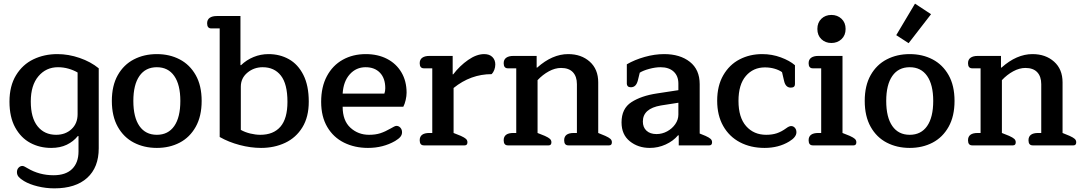

<svg xmlns="http://www.w3.org/2000/svg" viewBox="-20 -798 5944 1054"><path d="M112 196Q92 184 82.5 173Q73 162 73 147Q73 132 82 122.5Q91 113 103 113Q108 113 115 116.5Q122 120 132 126Q196 164 274 164Q341 164 376 129.5Q411 95 411 33V-51H407Q383 -21 346.5 -3.5Q310 14 261 14Q198 14 146.5 -13.5Q95 -41 63.5 -98Q32 -155 32 -240Q32 -326 68 -385Q104 -444 163.5 -472.5Q223 -501 295 -501Q356 -501 417 -480Q478 -459 522 -423V16Q522 121 458.5 178.5Q395 236 278 236Q232 236 187 225Q142 214 112 196ZM406 -171V-400Q384 -413 356 -421Q328 -429 298 -429Q233 -429 191 -379.5Q149 -330 149 -241Q149 -151 186.5 -104.5Q224 -58 288 -58Q339 -58 372.5 -89Q406 -120 406 -171Z M594 -244Q594 -328 626.5 -385.5Q659 -443 715 -472Q771 -501 841 -501Q911 -501 966.5 -472Q1022 -443 1054.5 -385.5Q1087 -328 1087 -244Q1087 -160 1054.5 -102Q1022 -44 966.5 -15Q911 14 841 14Q771 14 715 -15Q659 -44 626.5 -102Q594 -160 594 -244ZM970 -244Q970 -333 936.5 -381Q903 -429 841 -429Q779 -429 745.5 -381Q712 -333 712 -244Q712 -154 745.5 -106Q779 -58 841 -58Q903 -58 936.5 -106Q970 -154 970 -244Z M1186 -46V-642H1140Q1117 -642 1117 -670Q1117 -690 1131 -700Q1145 -710 1170 -710H1300V-441L1303 -440Q1333 -469 1372 -485Q1411 -501 1454 -501Q1516 -501 1566 -473Q1616 -445 1645.5 -386.5Q1675 -328 1675 -240Q1675 -156 1640 -99Q1605 -42 1545.5 -14Q1486 14 1413 14Q1356 14 1295.5 -2Q1235 -18 1186 -46ZM1558 -239Q1558 -337 1522 -383Q1486 -429 1422 -429Q1374 -429 1338 -399Q1302 -369 1302 -322V-85Q1325 -72 1354 -65Q1383 -58 1409 -58Q1481 -58 1519.5 -102.5Q1558 -147 1558 -239Z M1743 -239Q1743 -321 1774.5 -380Q1806 -439 1861.5 -470Q1917 -501 1988 -501Q2054 -501 2104.5 -475Q2155 -449 2183.5 -401Q2212 -353 2212 -289Q2212 -271 2207 -249Q2202 -227 2194 -212H1861Q1861 -136 1903.5 -97Q1946 -58 2006 -58Q2041 -58 2067.5 -66.5Q2094 -75 2127 -94Q2131 -96 2140.5 -101.5Q2150 -107 2156 -107Q2169 -107 2178 -97Q2187 -87 2187 -72Q2187 -58 2178 -47Q2169 -36 2149 -24Q2083 14 2000 14Q1927 14 1868.5 -15Q1810 -44 1776.5 -101Q1743 -158 1743 -239ZM2090 -284Q2095 -297 2095 -314Q2095 -368 2066 -398.5Q2037 -429 1987 -429Q1935 -429 1900 -390Q1865 -351 1861 -284Z M2284 -28Q2284 -68 2337 -68H2353V-423H2307Q2284 -423 2284 -451Q2284 -471 2298 -481Q2312 -491 2337 -491H2465V-390H2468Q2504 -437 2550 -469Q2596 -501 2638 -501Q2667 -501 2683 -485Q2699 -469 2699 -444Q2699 -429 2693.5 -414.5Q2688 -400 2679 -391Q2564 -391 2470 -315V-68L2510 -52Q2530 -43 2538 -35.5Q2546 -28 2546 -17Q2546 0 2531 0H2307Q2284 0 2284 -28Z M2745 -28Q2745 -68 2798 -68H2814V-423H2768Q2745 -423 2745 -451Q2745 -471 2759 -481Q2773 -491 2798 -491H2926V-427H2929Q3012 -501 3099 -501Q3171 -501 3217.5 -459.5Q3264 -418 3264 -346V-68L3303 -52Q3323 -43 3331 -35.5Q3339 -28 3339 -17Q3339 0 3324 0H3100Q3077 0 3077 -28Q3077 -68 3130 -68H3147V-336Q3147 -378 3125 -401.5Q3103 -425 3060 -425Q3027 -425 2993 -406.5Q2959 -388 2931 -358V-68L2971 -52Q2991 -43 2999 -35.5Q3007 -28 3007 -17Q3007 0 2992 0H2768Q2745 0 2745 -28Z M3392 -126Q3392 -202 3446 -237Q3500 -272 3586 -285L3704 -303V-339Q3704 -381 3678 -405Q3652 -429 3606 -429Q3578 -429 3544.5 -420Q3511 -411 3492 -399L3482 -358Q3477 -338 3467.5 -328.5Q3458 -319 3443 -319Q3432 -319 3426.5 -324.5Q3421 -330 3421 -338V-445Q3464 -470 3519 -485.5Q3574 -501 3626 -501Q3713 -501 3767 -458.5Q3821 -416 3821 -336V-65L3853 -52Q3873 -43 3881 -35.5Q3889 -28 3889 -17Q3889 0 3874 0H3706V-55H3702Q3676 -24 3634.5 -5Q3593 14 3547 14Q3483 14 3437.5 -22.5Q3392 -59 3392 -126ZM3704 -169V-234L3608 -219Q3509 -202 3509 -131Q3509 -99 3529 -80.5Q3549 -62 3584 -62Q3615 -62 3642.5 -77Q3670 -92 3687 -116.5Q3704 -141 3704 -169Z M3917 -245Q3917 -327 3950.5 -385Q3984 -443 4040 -472Q4096 -501 4164 -501Q4218 -501 4266.5 -483Q4315 -465 4344 -440V-336Q4344 -317 4321 -317Q4292 -317 4284 -355L4273 -402Q4256 -414 4231.5 -421Q4207 -428 4179 -428Q4115 -428 4074.5 -381Q4034 -334 4034 -244Q4034 -153 4076 -105.5Q4118 -58 4186 -58Q4219 -58 4244.5 -66.5Q4270 -75 4296 -94Q4312 -106 4323 -106Q4335 -106 4343.5 -96.5Q4352 -87 4352 -72Q4352 -45 4312 -21Q4254 14 4177 14Q4101 14 4042 -17Q3983 -48 3950 -106.5Q3917 -165 3917 -245Z M4467 -639Q4467 -674 4489 -695Q4511 -716 4544 -716Q4577 -716 4599.5 -695Q4622 -674 4622 -639Q4622 -604 4599.5 -583Q4577 -562 4544 -562Q4511 -562 4489 -583Q4467 -604 4467 -639ZM4419 -28Q4419 -68 4472 -68H4488V-423H4442Q4419 -423 4419 -451Q4419 -471 4433 -481Q4447 -491 4472 -491H4605V-68L4645 -52Q4665 -43 4673 -35.5Q4681 -28 4681 -17Q4681 0 4666 0H4442Q4419 0 4419 -28Z M4900 -605 5003 -778 5091 -720 4968 -561ZM4727 -244Q4727 -328 4759.5 -385.5Q4792 -443 4848 -472Q4904 -501 4974 -501Q5044 -501 5099.5 -472Q5155 -443 5187.5 -385.5Q5220 -328 5220 -244Q5220 -160 5187.5 -102Q5155 -44 5099.5 -15Q5044 14 4974 14Q4904 14 4848 -15Q4792 -44 4759.5 -102Q4727 -160 4727 -244ZM5103 -244Q5103 -333 5069.5 -381Q5036 -429 4974 -429Q4912 -429 4878.5 -381Q4845 -333 4845 -244Q4845 -154 4878.5 -106Q4912 -58 4974 -58Q5036 -58 5069.5 -106Q5103 -154 5103 -244Z M5294 -28Q5294 -68 5347 -68H5363V-423H5317Q5294 -423 5294 -451Q5294 -471 5308 -481Q5322 -491 5347 -491H5475V-427H5478Q5561 -501 5648 -501Q5720 -501 5766.5 -459.5Q5813 -418 5813 -346V-68L5852 -52Q5872 -43 5880 -35.5Q5888 -28 5888 -17Q5888 0 5873 0H5649Q5626 0 5626 -28Q5626 -68 5679 -68H5696V-336Q5696 -378 5674 -401.5Q5652 -425 5609 -425Q5576 -425 5542 -406.5Q5508 -388 5480 -358V-68L5520 -52Q5540 -43 5548 -35.5Q5556 -28 5556 -17Q5556 0 5541 0H5317Q5294 0 5294 -28Z"/></svg>

Font: MaitreeSemiBold
Style: Regular
Weight: 600
Designer: CadsonDemak Team
Foundry: CadsonDemak
Version: Version 1.000